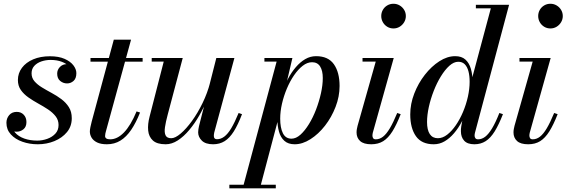

<svg xmlns="http://www.w3.org/2000/svg" viewBox="-20 -776 3086 1046"><path d="M186 10Q141 10 102 -3.8Q63 -17.5 39 -43.8Q15 -70 15 -107Q15 -131 30 -148.8Q45 -166.5 71.5 -166.5Q94.5 -166.5 109.2 -151Q124 -135.5 124 -111Q124 -85 107.8 -71.8Q91.5 -58.5 70 -58.5Q55 -58.5 42.8 -64Q30.5 -69.5 23.2 -80.2Q16 -91 16 -107H43Q43 -75.5 61.8 -54Q80.5 -32.5 112.2 -21.2Q144 -10 183 -10Q210.5 -10 237.2 -19.5Q264 -29 281.5 -47.8Q299 -66.5 299 -95Q299 -122 283 -142.5Q267 -163 241.8 -179.8Q216.5 -196.5 188.2 -212Q160 -227.5 134.8 -245.2Q109.5 -263 93.5 -285.8Q77.5 -308.5 77.5 -340Q77.5 -377 99.5 -406.5Q121.5 -436 161 -452.8Q200.5 -469.5 252 -469.5Q299.5 -469.5 331.5 -455.5Q363.5 -441.5 379.8 -420.2Q396 -399 396 -377.5Q396 -348.5 380.5 -335Q365 -321.5 345.5 -321.5Q324.5 -321.5 308 -335Q291.5 -348.5 291.5 -375Q291.5 -395.5 306.2 -411Q321 -426.5 344 -426.5Q363 -426.5 379 -412.8Q395 -399 395 -377.5H371.5Q371.5 -396 357.5 -412.5Q343.5 -429 317.2 -439.2Q291 -449.5 255.5 -449.5Q229.5 -449.5 205.8 -441.5Q182 -433.5 167 -417.2Q152 -401 152 -376.5Q152 -351.5 167.8 -333.2Q183.5 -315 208.5 -299.8Q233.5 -284.5 261.5 -269.5Q289.5 -254.5 314.5 -235.8Q339.5 -217 355.2 -192.2Q371 -167.5 371 -132Q371 -88 344.8 -56.2Q318.5 -24.5 276.2 -7.2Q234 10 186 10Z M562.5 10Q529.5 10 509 0Q488.5 -10 479 -26Q469.5 -42 469.5 -59.5Q469.5 -68.5 472.5 -83.5Q475.5 -98.5 479.5 -113.5L600 -560H694L557 -60.5Q555.5 -55 554 -48.5Q552.5 -42 552.5 -35Q552.5 -17 580.5 -17Q599.5 -17 618.2 -26.2Q637 -35.5 655.2 -54.2Q673.5 -73 690.8 -101.8Q708 -130.5 724 -169L743 -163Q721 -107.5 694.8 -68.8Q668.5 -30 636 -10Q603.5 10 562.5 10ZM473 -440V-460H757V-440Z M882.5 10Q835.5 10 813 -10.5Q790.5 -31 787.2 -65.2Q784 -99.5 795 -141L872 -440.5H806.5V-460H975.5L893.5 -151Q883 -112 878.8 -83.2Q874.5 -54.5 882 -38.8Q889.5 -23 913 -23Q934.5 -23 964.5 -48.5Q994.5 -74 1025.8 -117Q1057 -160 1083.5 -214.5Q1110 -269 1125 -327H1140Q1129.5 -285 1110.5 -238.5Q1091.5 -192 1066.2 -147.8Q1041 -103.5 1011 -67.8Q981 -32 948.5 -11Q916 10 882.5 10ZM1141 10Q1099.5 10 1079.5 -10Q1059.5 -30 1059.5 -55Q1059.5 -61.5 1060.8 -71Q1062 -80.5 1064 -88.5L1158.5 -460H1257L1147 -53.5Q1146 -49 1145.5 -44.2Q1145 -39.5 1145 -35.5Q1145 -17.5 1162 -17.5Q1183 -17.5 1202 -31.8Q1221 -46 1239.8 -77.2Q1258.5 -108.5 1280 -160.5L1298.5 -154Q1276.5 -96.5 1253.8 -60.2Q1231 -24 1203.8 -7Q1176.5 10 1141 10Z M1302 250 1487 -440.5H1420.5V-460H1573L1533 -289.5L1510 -209.5L1504.5 -160.5L1396 250ZM1229.5 250V230.5H1482.5V250ZM1568 -20.5Q1592.5 -20.5 1616.8 -42.2Q1641 -64 1663 -99.8Q1685 -135.5 1701.8 -179.2Q1718.5 -223 1728.5 -267.8Q1738.5 -312.5 1738.5 -351Q1738.5 -391 1724 -414Q1709.5 -437 1680 -437Q1654 -437 1629 -417.5Q1604 -398 1582 -366Q1560 -334 1543 -293.8Q1526 -253.5 1516.2 -211Q1506.5 -168.5 1506.5 -129.5Q1506.5 -80 1521.2 -50.2Q1536 -20.5 1568 -20.5ZM1585.5 10Q1550 10 1529.2 -8.8Q1508.5 -27.5 1499.8 -59.2Q1491 -91 1491 -129Q1491 -161 1497.8 -198.5Q1504.5 -236 1517.8 -274.2Q1531 -312.5 1549.5 -347.5Q1568 -382.5 1591.8 -410.2Q1615.5 -438 1643 -454Q1670.5 -470 1702 -470Q1768 -470 1799 -426Q1830 -382 1830 -307.5Q1830 -250 1808.2 -193.8Q1786.5 -137.5 1750.8 -91.5Q1715 -45.5 1671.5 -17.8Q1628 10 1585.5 10Z M2002.5 10Q1961 10 1941.8 -7.8Q1922.5 -25.5 1922.5 -54.5Q1922.5 -64 1924.2 -73Q1926 -82 1928 -90.5L2027 -440.5H1955V-460H2125L2011 -53Q2010 -49 2009.5 -44.8Q2009 -40.5 2009 -37Q2009 -29 2013 -23Q2017 -17 2027.5 -17Q2048 -17 2066.5 -31.2Q2085 -45.5 2103.8 -77Q2122.5 -108.5 2144 -160.5L2163 -154Q2140.5 -96.5 2117.8 -60.2Q2095 -24 2067.8 -7Q2040.5 10 2002.5 10ZM2123.5 -621Q2105 -621 2089.8 -630.2Q2074.5 -639.5 2065.8 -655Q2057 -670.5 2057 -688.5Q2057 -707 2065.8 -722.2Q2074.5 -737.5 2089.8 -746.5Q2105 -755.5 2123.5 -755.5Q2142 -755.5 2157.2 -746.5Q2172.5 -737.5 2181.8 -722.2Q2191 -707 2191 -688.5Q2191 -670.5 2181.8 -655Q2172.5 -639.5 2157.2 -630.2Q2142 -621 2123.5 -621Z M2564.5 10Q2526.5 10 2508.8 -9.5Q2491 -29 2491 -61Q2491 -65.5 2491.2 -73Q2491.5 -80.5 2493 -88.5L2507.5 -168L2540 -250.5L2541.5 -311L2654 -730.5H2572.5V-750H2753.5L2567.5 -52.5Q2565.5 -45 2565.5 -36.5Q2565.5 -29.5 2569.8 -23.2Q2574 -17 2584.5 -17Q2605 -17 2623.5 -31.2Q2642 -45.5 2661 -77Q2680 -108.5 2700.5 -160.5L2720 -154Q2697.5 -96.5 2675 -60.2Q2652.5 -24 2625.8 -7Q2599 10 2564.5 10ZM2343 10Q2277 10 2246 -34Q2215 -78 2215 -152.5Q2215 -210 2236.8 -266.2Q2258.5 -322.5 2294.5 -368.5Q2330.5 -414.5 2373.5 -442.2Q2416.5 -470 2460 -470Q2495 -470 2515.5 -451.5Q2536 -433 2545.2 -401.5Q2554.5 -370 2554.5 -331Q2554.5 -299 2547.5 -261.5Q2540.5 -224 2527.2 -185.8Q2514 -147.5 2495.5 -112.5Q2477 -77.5 2453.2 -49.8Q2429.5 -22 2402 -6Q2374.5 10 2343 10ZM2365.5 -23Q2391.5 -23 2416.5 -42.5Q2441.5 -62 2463.5 -94Q2485.5 -126 2502.5 -166.2Q2519.5 -206.5 2529 -249Q2538.5 -291.5 2538.5 -330.5Q2538.5 -363.5 2532 -387.8Q2525.5 -412 2512 -425.8Q2498.5 -439.5 2476.5 -439.5Q2452.5 -439.5 2428.2 -417.8Q2404 -396 2382 -360.2Q2360 -324.5 2343 -281Q2326 -237.5 2316.2 -193.2Q2306.5 -149 2306.5 -111.5Q2306.5 -68 2321.5 -45.5Q2336.5 -23 2365.5 -23Z M2857.5 10Q2816 10 2796.8 -7.8Q2777.5 -25.5 2777.5 -54.5Q2777.5 -64 2779.2 -73Q2781 -82 2783 -90.5L2882 -440.5H2810V-460H2980L2866 -53Q2865 -49 2864.5 -44.8Q2864 -40.5 2864 -37Q2864 -29 2868 -23Q2872 -17 2882.5 -17Q2903 -17 2921.5 -31.2Q2940 -45.5 2958.8 -77Q2977.5 -108.5 2999 -160.5L3018 -154Q2995.5 -96.5 2972.8 -60.2Q2950 -24 2922.8 -7Q2895.5 10 2857.5 10ZM2978.5 -621Q2960 -621 2944.8 -630.2Q2929.5 -639.5 2920.8 -655Q2912 -670.5 2912 -688.5Q2912 -707 2920.8 -722.2Q2929.5 -737.5 2944.8 -746.5Q2960 -755.5 2978.5 -755.5Q2997 -755.5 3012.2 -746.5Q3027.5 -737.5 3036.8 -722.2Q3046 -707 3046 -688.5Q3046 -670.5 3036.8 -655Q3027.5 -639.5 3012.2 -630.2Q2997 -621 2978.5 -621Z"/></svg>

Font: Bodoni Moda 11pt Medium
Style: Italic
Weight: 500
Italic angle: -13°
Designer: Owen Earl
Foundry: indestructible type
Version: Version 2.004